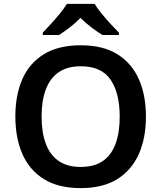

<svg xmlns="http://www.w3.org/2000/svg" viewBox="-20 -958 830 988"><path d="M731 -358Q731 -247 694 -164.5Q657 -82 583 -36Q509 10 395 10Q281 10 206.5 -36Q132 -82 95.5 -165Q59 -248 59 -359Q59 -470 95.5 -552Q132 -634 206.5 -679.5Q281 -725 396 -725Q509 -725 583 -679.5Q657 -634 694 -551.5Q731 -469 731 -358ZM194 -358Q194 -277 215.5 -219Q237 -161 281.5 -130Q326 -99 395 -99Q466 -99 510 -130Q554 -161 575 -219Q596 -277 596 -358Q596 -479 549 -548Q502 -617 396 -617Q326 -617 281.5 -586Q237 -555 215.5 -497Q194 -439 194 -358ZM467 -938Q480 -916 502.5 -888.5Q525 -861 549 -835Q573 -809 592 -790V-778H507Q481 -794 451 -816.5Q421 -839 394 -866Q368 -839 339 -817Q310 -795 284 -778H200V-790Q219 -810 242.5 -835.5Q266 -861 288.5 -888.5Q311 -916 324 -938Z"/></svg>

Font: Noto Sans Cham SemiBold
Style: Regular
Weight: 600
Version: Version 2.002